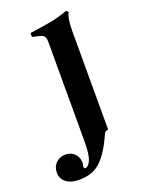

<svg xmlns="http://www.w3.org/2000/svg" viewBox="-216 -519 621 842"><g transform="rotate(-20 95.0 -98.0)"><path d="M-78 198Q-78 169 -60 152Q-42 135 -17 135Q10 135 26.5 152Q43 169 43 194Q43 199 41.5 203.5Q40 208 40 212Q40 221 46 221Q61 221 72 195.5Q83 170 83 108V-354Q83 -374 76.5 -381.5Q70 -389 56 -392L23 -400V-418Q87 -427 124.5 -434Q162 -441 202 -456L212 -448Q205 -437 201.5 -414.5Q198 -392 198 -364V96Q192 96 186.5 99.5Q181 103 178 110Q145 186 106.5 223Q68 260 6 260Q-34 260 -56 243Q-78 226 -78 198Z"/></g></svg>

Font: Ibarra Real Nova
Style: Bold
Weight: 700
Designer: Jose Maria Ribagorda & Octavio Pardo
Foundry: Jose Maria Ribagorda
Version: Version 1.014